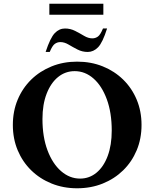

<svg xmlns="http://www.w3.org/2000/svg" viewBox="-20 -1001 829 1031"><path d="M394 10Q320 10 257 -15.5Q194 -41 147.5 -86.5Q101 -132 75 -194Q49 -256 49 -330Q49 -404 75 -466Q101 -528 147.5 -573.5Q194 -619 257 -644.5Q320 -670 394 -670Q469 -670 532 -644.5Q595 -619 641.5 -573.5Q688 -528 714 -466Q740 -404 740 -330Q740 -256 714 -194Q688 -132 641.5 -86.5Q595 -41 532 -15.5Q469 10 394 10ZM410 -42Q460 -42 498.5 -74Q537 -106 558.5 -164Q580 -222 580 -300Q580 -396 553.5 -468Q527 -540 482 -579.5Q437 -619 381 -619Q331 -619 292 -587.5Q253 -556 230.5 -498Q208 -440 208 -362Q208 -266 235 -194Q262 -122 308 -82Q354 -42 410 -42ZM225 -722Q250 -798 274 -823Q298 -848 329 -848Q358 -848 383.5 -835Q409 -822 431.5 -808.5Q454 -795 476 -795Q492 -795 505.5 -804.5Q519 -814 533 -848H555Q531 -772 506.5 -747Q482 -722 451 -722Q422 -722 396.5 -735Q371 -748 348.5 -761.5Q326 -775 304 -775Q288 -775 274.5 -765.5Q261 -756 247 -722ZM245 -922V-981H535V-922Z"/></svg>

Font: Spectral SC
Style: Bold
Weight: 700
Designer: Jean-Baptiste Levee
Foundry: Production Type
Version: Version 2.001